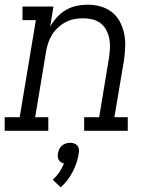

<svg xmlns="http://www.w3.org/2000/svg" viewBox="-33 -558 653 819"><path d="M-13 0V-58H51L120 -472H63V-530H195L181 -444Q193 -466 210 -484.5Q227 -503 248.5 -515.5Q270 -528 293.5 -533Q317 -538 341 -538Q369 -538 396 -530.5Q423 -523 444 -506.5Q465 -490 478 -466Q491 -442 496.5 -415Q502 -388 501 -359.5Q500 -331 496 -302L455 -58H512V0H326V-58H390L432 -312Q435 -332 436 -352.5Q437 -373 433.5 -392Q430 -411 421 -428.5Q412 -446 397 -458Q382 -470 362.5 -475Q343 -480 323 -480Q323 -480 323 -480Q323 -480 323 -480Q303 -480 284 -476.5Q265 -473 247 -463.5Q229 -454 214 -440Q199 -426 188.5 -409Q178 -392 172 -373Q166 -354 163 -335L117 -58H173V0ZM226 241 192 209Q208 194 220 176.5Q232 159 240 139Q233 138 227 134Q221 130 217.5 124Q214 118 213.5 110.5Q213 103 214 96Q216 87 220 78Q224 69 231.5 63Q239 57 248 54Q257 51 266 51Q275 51 283.5 54Q292 57 297 63Q302 69 303.5 78Q305 87 303 96Q297 136 277.5 174Q258 212 226 241Z"/></svg>

Font: Iosevka Curly Slab LtExObl
Style: Regular
Weight: 300
Width: 7
Italic angle: -9°
Monospace: yes
Designer: Belleve Invis
Foundry: Belleve Invis
Version: Version 11.1.0; ttfautohint (v1.8.3)